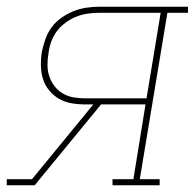

<svg xmlns="http://www.w3.org/2000/svg" viewBox="-46 -550 578 570"><path d="M-26 0V-18H49L231 -240H207Q186 -240 166 -243.5Q146 -247 129.5 -256.5Q113 -266 100.5 -281Q88 -296 82 -314.5Q76 -333 75.5 -354Q75 -375 78 -395Q82 -414 88.5 -433Q95 -452 107 -468.5Q119 -485 136 -497Q153 -509 171.5 -516.5Q190 -524 209.5 -527Q229 -530 248 -530H512V-512H451L369 -18H428V0H288V-18H350L386 -240H254L57 0ZM207 -258H389L431 -512H248Q231 -512 214 -509.5Q197 -507 180.5 -500.5Q164 -494 149 -483Q134 -472 123 -457.5Q112 -443 106 -426Q100 -409 98 -392Q95 -375 95 -357Q95 -339 100.5 -323Q106 -307 116 -294Q126 -281 140.5 -272.5Q155 -264 172 -261Q189 -258 207 -258Z"/></svg>

Font: Iosevka Curly Slab ThObl
Style: Regular
Weight: 100
Italic angle: -9°
Monospace: yes
Designer: Belleve Invis
Foundry: Belleve Invis
Version: Version 11.0.0; ttfautohint (v1.8.3)